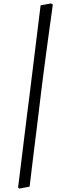

<svg xmlns="http://www.w3.org/2000/svg" viewBox="-20 -827 395 1116"><path d="M287 -801Q287 -801 283.5 -775Q280 -749 274 -705.5Q268 -662 260.5 -608Q253 -554 245.5 -496.5Q238 -439 231 -386Q224 -333 219 -291Q214 -248 207 -191Q200 -134 192.5 -72.5Q185 -11 177.5 48Q170 107 164.5 154.5Q159 202 155.5 230Q152 258 152 258L93 269L85 263Q85 263 88.5 236Q92 209 97.5 163.5Q103 118 110 61Q117 4 124.5 -57Q132 -118 139 -174.5Q146 -231 152 -276L216 -796L277 -807Z"/></svg>

Font: Alegreya
Style: Italic
Weight: 400
Italic angle: -7°
Designer: Juan Pablo del Peral
Foundry: Huerta Tipografica
Version: Version 2.009